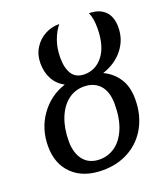

<svg xmlns="http://www.w3.org/2000/svg" viewBox="-135 -821 808 924"><g transform="rotate(-20 269.0 -358.5)"><path d="M24 -190Q24 -279 72.5 -347.5Q121 -416 201 -442Q164 -462 145 -497Q126 -532 126 -578Q126 -622 147.5 -656Q169 -690 203.5 -708Q238 -726 276 -725Q253 -697 239 -657.5Q225 -618 225 -570Q225 -517 245 -486.5Q265 -456 309 -456Q366 -456 403.5 -504Q441 -552 442 -642Q442 -697 428 -725Q480 -725 509 -696.5Q538 -668 538 -614Q538 -551 499.5 -502Q461 -453 394 -431Q441 -409 468.5 -367Q496 -325 496 -261Q496 -182 463 -121Q430 -60 370.5 -26Q311 8 234 8Q136 8 80 -45.5Q24 -99 24 -190ZM395 -272Q395 -336 365 -369Q335 -402 283 -402Q236 -402 200.5 -373.5Q165 -345 145.5 -294.5Q126 -244 126 -179Q126 -118 155 -82Q184 -46 238 -46Q281 -46 316.5 -71Q352 -96 373.5 -147Q395 -198 395 -272Z"/></g></svg>

Font: Noto Serif Narrow
Style: Italic
Weight: 400
Width: 4
Italic angle: -12°
Designer: Monotype Design Team
Foundry: Monotype Imaging Inc.
Version: Version 1.001